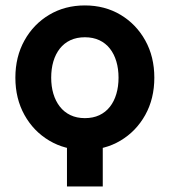

<svg xmlns="http://www.w3.org/2000/svg" viewBox="-20 -540 625 707"><path d="M226.6 0V146.5H358.4V0ZM168.5 -253.9Q168.5 -286.6 176.5 -313.8Q184.6 -341.1 200.3 -361.1Q216.1 -381.1 239.3 -392Q262.5 -402.8 292.5 -402.8Q322.5 -402.8 345.7 -392Q368.9 -381.1 384.6 -361.1Q400.4 -341.1 408.4 -313.8Q416.5 -286.6 416.5 -253.9Q416.5 -221.4 408.4 -194.1Q400.4 -166.7 384.6 -146.7Q368.9 -126.7 345.7 -115.8Q322.5 -105 292.5 -105Q262.5 -105 239.3 -116.1Q216.1 -127.2 200.3 -147.5Q184.6 -167.7 176.5 -194.8Q168.5 -221.9 168.5 -253.9ZM36.6 -253.9Q36.6 -176.8 70.1 -116.7Q103.5 -56.6 161.4 -22.2Q219.2 12.2 292.5 12.2Q366 12.2 423.7 -22.2Q481.4 -56.6 514.9 -116.7Q548.3 -176.8 548.3 -253.9Q548.3 -331.1 514.9 -391.1Q481.4 -451.2 423.7 -485.6Q366 -520 292.5 -520Q219.2 -520 161.4 -485.6Q103.5 -451.2 70.1 -391.1Q36.6 -331.1 36.6 -253.9Z"/></svg>

Font: Giphurs
Style: Regular
Weight: 400
Version: Version 2.010